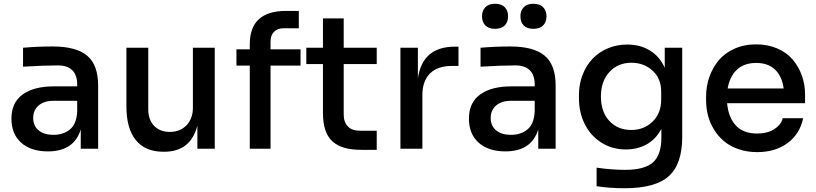

<svg xmlns="http://www.w3.org/2000/svg" viewBox="-20 -794 4357 1025"><path d="M235.8 14.2Q145 14.2 93 -32.2Q41 -78.6 41 -161.1Q41 -246.1 100.8 -289.6Q160.6 -333 269 -333H392.1V-342.8Q392.1 -393.1 366 -418.9Q339.8 -444.8 289.1 -444.8Q216.8 -444.8 103 -438V-539.1Q179.7 -545.9 261.2 -545.9Q386.7 -545.9 445.3 -496.8Q503.9 -447.8 503.9 -336.9V0H411.1V-103Q375 14.2 235.8 14.2ZM266.1 -74.2Q318.8 -74.2 354 -103.5Q389.2 -132.8 392.1 -200.2V-255.9H266.1Q214.8 -255.9 186 -230.7Q157.2 -205.6 157.2 -164.1Q157.2 -122.6 185.8 -98.4Q214.4 -74.2 266.1 -74.2Z M856.4 16.1H851.6Q755.9 16.1 705.3 -45.7Q654.8 -107.4 654.8 -227.1V-539.1H771.5V-210.9Q771.5 -154.8 802.7 -122.3Q834 -89.8 886.7 -89.8Q941.4 -89.8 975.6 -125.2Q1009.8 -160.6 1009.8 -219.2V-539.1H1126.5V0H1033.7V-123Q997.1 16.1 856.4 16.1Z M1424.3 0H1313.5V-443.8H1242.2V-530.8H1313.5V-558.1Q1313.5 -735.8 1507.3 -735.8H1575.2V-643.1H1494.1Q1460.9 -643.1 1442.6 -624Q1424.3 -605 1424.3 -571.8V-530.8H1584.5V-443.8H1424.3Z M1991.2 5.9H1910.2Q1858.4 5.9 1821.3 -4.2Q1784.2 -14.2 1757.3 -36.9Q1730.5 -59.6 1717.3 -98.4Q1704.1 -137.2 1704.1 -192.9V-452.1H1615.2V-539.1H1704.1V-695.8H1814.9V-539.1H1991.2V-452.1H1814.9V-183.1Q1814.9 -141.6 1837.2 -118.9Q1859.4 -96.2 1900.9 -96.2H1991.2Z M2234.9 0H2117.7V-539.1H2210.9V-375Q2234.9 -544.9 2408.7 -544.9H2427.7V-441.9H2391.6Q2315.9 -441.9 2275.4 -401.6Q2234.9 -361.3 2234.9 -286.1Z M2622.6 -640.1Q2588.4 -640.1 2570.8 -658.4Q2553.2 -676.8 2553.2 -707Q2553.2 -736.8 2571 -755.4Q2588.9 -773.9 2622.6 -773.9Q2657.2 -773.9 2674.8 -755.6Q2692.4 -737.3 2692.4 -707Q2692.4 -676.3 2674.8 -658.2Q2657.2 -640.1 2622.6 -640.1ZM2827.1 -640.1Q2793 -640.1 2775.6 -658.2Q2758.3 -676.3 2758.3 -707Q2758.3 -736.8 2775.9 -755.4Q2793.5 -773.9 2827.1 -773.9Q2861.8 -773.9 2879.6 -755.4Q2897.5 -736.8 2897.5 -707Q2897.5 -676.3 2879.6 -658.2Q2861.8 -640.1 2827.1 -640.1ZM2678.2 14.2Q2587.4 14.2 2535.4 -32.2Q2483.4 -78.6 2483.4 -161.1Q2483.4 -246.1 2543.2 -289.6Q2603 -333 2711.4 -333H2834.5V-342.8Q2834.5 -393.1 2808.3 -418.9Q2782.2 -444.8 2731.4 -444.8Q2659.2 -444.8 2545.4 -438V-539.1Q2622.1 -545.9 2703.6 -545.9Q2829.1 -545.9 2887.7 -496.8Q2946.3 -447.8 2946.3 -336.9V0H2853.5V-103Q2817.4 14.2 2678.2 14.2ZM2708.5 -74.2Q2761.2 -74.2 2796.4 -103.5Q2831.5 -132.8 2834.5 -200.2V-255.9H2708.5Q2657.2 -255.9 2628.4 -230.7Q2599.6 -205.6 2599.6 -164.1Q2599.6 -122.6 2628.2 -98.4Q2656.7 -74.2 2708.5 -74.2Z M3314.9 210.9Q3235.8 210.9 3165 200.2V101.1Q3247.1 112.8 3316.9 112.8Q3421.4 112.8 3466.1 72.8Q3510.7 32.7 3510.7 -58.1V-106Q3482.4 -51.8 3433.3 -23.9Q3384.3 3.9 3320.8 3.9Q3247.6 3.9 3189.9 -33Q3132.3 -69.8 3101.6 -131.8Q3070.8 -193.8 3070.8 -269V-288.1Q3070.8 -344.2 3089.8 -393.8Q3108.9 -443.4 3142.3 -479.2Q3175.8 -515.1 3223.9 -535.6Q3272 -556.2 3328.1 -556.2Q3397.9 -556.2 3450 -524.2Q3502 -492.2 3528.8 -432.1V-539.1H3622.1V-64Q3622.1 82.5 3550 146.7Q3478 210.9 3314.9 210.9ZM3350.1 -100.1Q3417.5 -100.1 3463.6 -144.5Q3509.8 -189 3509.8 -263.2V-304.2Q3509.8 -375.5 3463.4 -417.2Q3417 -459 3351.1 -459Q3278.3 -459 3233.2 -409.4Q3188 -359.9 3188 -278.8Q3188 -196.8 3232.9 -148.4Q3277.8 -100.1 3350.1 -100.1Z M4022.5 18.1Q3967.8 18.1 3922.1 2.2Q3876.5 -13.7 3845 -40.3Q3813.5 -66.9 3791.5 -102.8Q3769.5 -138.7 3759.5 -178.2Q3749.5 -217.8 3749.5 -259.8V-278.8Q3749.5 -332.5 3766.4 -381.6Q3783.2 -430.7 3815.4 -470.2Q3847.7 -509.8 3899.7 -533.4Q3951.7 -557.1 4016.6 -557.1Q4079.6 -557.1 4130.4 -534.9Q4181.2 -512.7 4212.6 -475.1Q4244.1 -437.5 4261 -390.1Q4277.8 -342.8 4277.8 -290V-243.2H3861.8Q3868.2 -168 3908 -124.5Q3947.8 -81.1 4022.5 -81.1Q4076.7 -81.1 4113.3 -104.5Q4149.9 -127.9 4158.7 -163.1H4267.6Q4250.5 -79.1 4184.8 -30.5Q4119.1 18.1 4022.5 18.1ZM3864.7 -321.8H4163.6Q4154.8 -386.7 4117.7 -422.4Q4080.6 -458 4016.6 -458Q3952.6 -458 3914.1 -421.9Q3875.5 -385.7 3864.7 -321.8Z"/></svg>

Font: Sora Medium
Style: Regular
Weight: 500
Designer: Jonathan Barnbrook, Julián Moncada
Foundry: Barnbrook Fonts
Version: Version 2.000